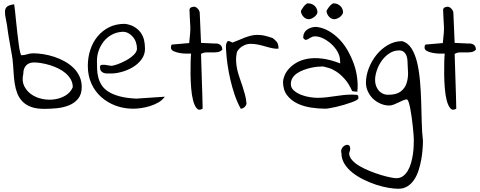

<svg xmlns="http://www.w3.org/2000/svg" viewBox="-20 -663 2928 1171"><path d="M28.3 -468.8Q23.4 -511.7 16.6 -542Q9.8 -572.3 10.3 -591.8Q10.7 -611.3 22.5 -622.1Q35.2 -632.8 66.4 -636.7Q68.4 -627 71.3 -599.6Q74.2 -572.3 77.6 -537.6Q81.1 -502.9 85.4 -465.3Q89.8 -427.7 93.8 -396.5Q97.7 -365.2 102.5 -345.7Q107.4 -324.2 111.3 -326.2Q128.9 -326.2 146 -332Q163.1 -337.9 182.6 -337.9Q211.9 -337.9 245.1 -332.5Q278.3 -327.1 311 -316.4Q343.8 -305.7 374.5 -288.6Q405.3 -271.5 428.2 -249Q451.2 -226.6 464.8 -197.3Q478.5 -168 478.5 -132.8Q478.5 -87.9 456.5 -61Q434.6 -34.2 400.4 -20.5Q366.2 -6.8 326.2 -2.9Q285.2 1 250 1Q201.2 1 168.9 -11.2Q136.7 -23.4 116.2 -44.9Q95.7 -66.4 85 -94.7Q74.2 -123 69.3 -156.7Q64.5 -190.4 62.5 -227.1Q60.5 -263.7 56.6 -300.8Q55.7 -307.6 51.8 -331.5Q47.9 -355.5 42.5 -384.3Q37.1 -413.1 33.2 -437.5Q29.3 -461.9 28.3 -468.8ZM122.1 -212.9Q112.3 -169.9 127.4 -138.7Q142.6 -107.4 171.4 -87.4Q200.2 -67.4 237.8 -59.6Q275.4 -51.8 312.5 -57.1Q349.6 -62.5 378.9 -80.1Q410.2 -98.6 423.8 -130.9Q423.8 -157.2 411.6 -178.7Q399.4 -200.2 379.9 -216.8Q360.4 -233.4 335.4 -245.6Q310.5 -257.8 284.7 -265.6Q258.8 -273.4 233.4 -277.8Q208 -282.2 188.5 -282.2Q156.2 -282.2 139.2 -263.7Q122.1 -245.1 122.1 -212.9Z M515.6 -261.7Q515.6 -312.5 530.8 -358.9Q545.9 -405.3 574.7 -440.4Q603.5 -475.6 645 -496.6Q686.5 -517.6 741.2 -517.6Q773.4 -513.7 797.4 -500Q821.3 -486.3 836.4 -466.3Q851.6 -446.3 858.4 -419.9Q864.3 -394.5 864.3 -365.2Q864.3 -330.1 843.8 -301.8Q823.2 -273.4 792 -254.4Q760.7 -235.4 724.6 -225.1Q688.5 -214.8 657.2 -214.8Q645.5 -214.8 633.3 -214.8Q621.1 -214.8 611.3 -218.8Q601.6 -222.7 595.7 -230.5Q589.8 -238.3 589.8 -253.9Q589.8 -258.8 591.3 -262.2Q592.8 -265.6 599.6 -267.1Q606.4 -268.6 620.1 -267.6Q633.8 -265.6 657.2 -261.7Q670.9 -261.7 696.8 -271Q722.7 -280.3 749.5 -294.9Q776.4 -309.6 795.9 -328.6Q815.4 -347.7 815.4 -366.2Q815.4 -385.7 809.1 -404.8Q802.7 -423.8 790 -438.5Q777.3 -453.1 760.3 -461.9Q743.2 -470.7 721.7 -468.8Q687.5 -465.8 659.7 -450.2Q631.8 -434.6 612.3 -409.7Q592.8 -384.8 582 -354.5Q571.3 -324.2 571.3 -291Q571.3 -265.6 572.3 -240.2Q573.2 -214.8 579.6 -190.4Q585.9 -166 600.1 -143.6Q614.3 -121.1 641.1 -104Q668 -86.9 709 -75.7Q750 -64.5 810.5 -61.5L985.4 -73.2Q969.7 -51.8 945.8 -38.1Q921.9 -24.4 895 -16.1Q868.2 -7.8 841.8 -3.9Q815.4 0 792 0Q735.4 0 685.5 -18.6Q635.7 -37.1 597.7 -70.8Q559.6 -104.5 537.6 -152.8Q515.6 -201.2 515.6 -261.7Z M1145.5 -335.9Q1137.7 -335.9 1118.2 -335.9Q1098.6 -335.9 1077.6 -339.4Q1056.6 -342.8 1039.6 -350.6Q1022.5 -358.4 1022.5 -373Q1022.5 -377 1023.9 -384.3Q1025.4 -391.6 1033.2 -391.6L1133.8 -400.4Q1137.7 -436.5 1139.6 -459.5Q1141.6 -482.4 1140.6 -502.4Q1139.6 -522.5 1138.2 -544.4Q1136.7 -566.4 1135.7 -601.6Q1135.7 -608.4 1138.7 -612.3Q1141.6 -616.2 1146 -618.2Q1150.4 -620.1 1155.8 -621.1Q1161.1 -622.1 1164.1 -622.1Q1169.9 -622.1 1176.3 -618.2Q1182.6 -614.3 1187.5 -608.4Q1192.4 -602.5 1195.3 -596.2Q1198.2 -589.8 1198.2 -584L1206.1 -401.4L1290 -397.5Q1306.6 -399.4 1320.8 -391.1Q1335 -382.8 1335.9 -360.4Q1324.2 -347.7 1307.6 -345.2Q1291 -342.8 1272.9 -343.3Q1254.9 -343.8 1237.3 -343.3Q1219.7 -342.8 1206.1 -334Q1206.1 -328.1 1207 -301.8Q1208 -275.4 1209 -239.3Q1210 -203.1 1211.4 -162.1Q1212.9 -121.1 1213.9 -86.4Q1214.8 -51.8 1215.3 -27.3Q1215.8 -2.9 1215.8 0Q1193.4 13.7 1179.7 -2.4Q1166 -18.6 1157.7 -50.3Q1149.4 -82 1146 -124.5Q1142.6 -167 1142.1 -208.5Q1141.6 -250 1142.6 -285.2Q1143.6 -320.3 1145.5 -335.9Z M1448.2 0Q1426.8 -39.1 1411.1 -85Q1395.5 -130.9 1384.8 -177.7Q1374 -224.6 1367.7 -269Q1361.3 -313.5 1359.4 -349.6Q1359.4 -356.4 1358.4 -364.7Q1357.4 -373 1357.9 -381.8Q1358.4 -390.6 1360.8 -398.4Q1363.3 -406.2 1369.1 -412.1H1371.1Q1372.1 -412.1 1372.1 -412.6Q1372.1 -413.1 1373 -413.1Q1374 -413.1 1374 -412.6Q1374 -412.1 1376 -412.1H1377.9Q1379.9 -411.1 1387.7 -408.2Q1395.5 -405.3 1397.5 -403.3Q1415 -409.2 1433.6 -417.5Q1452.1 -425.8 1471.2 -433.1Q1490.2 -440.4 1509.8 -445.3Q1529.3 -450.2 1547.9 -450.2Q1561.5 -450.2 1571.8 -449.2Q1582 -448.2 1592.3 -445.8Q1602.5 -443.4 1614.3 -439.9Q1626 -436.5 1641.6 -431.6Q1649.4 -425.8 1655.8 -420.4Q1662.1 -415 1667.5 -408.2Q1672.9 -401.4 1675.8 -391.6Q1678.7 -381.8 1678.7 -366.2Q1663.1 -364.3 1642.1 -368.7Q1621.1 -373 1598.1 -379.9Q1575.2 -386.7 1550.8 -391.6Q1526.4 -396.5 1503.9 -395.5Q1481.4 -394.5 1461.9 -382.8Q1441.4 -373 1425.8 -347.7Q1418.9 -319.3 1419.9 -292Q1420.9 -264.6 1426.8 -238.8Q1432.6 -212.9 1441.9 -187Q1451.2 -161.1 1459.5 -135.3Q1467.8 -109.4 1474.6 -84Q1481.4 -58.6 1483.4 -32.2Q1483.4 -22.5 1472.7 -11.2Q1461.9 0 1448.2 0Z M1706.1 -165Q1707 -181.6 1715.8 -203.1Q1724.6 -224.6 1743.2 -245.1Q1761.7 -265.6 1790 -281.7Q1818.4 -297.9 1856.9 -304.7Q1895.5 -311.5 1944.8 -305.7Q1994.1 -299.8 2054.7 -276.4Q2054.7 -277.3 2054.7 -286.1L2053.7 -294.9Q2053.7 -320.3 2039.1 -346.7Q2024.4 -373 2001.5 -394Q1978.5 -415 1952.1 -428.2Q1925.8 -441.4 1901.4 -441.4Q1891.6 -441.4 1884.3 -438.5Q1877 -435.5 1870.1 -431.2Q1863.3 -426.8 1856.9 -423.3Q1850.6 -419.9 1841.8 -419.9Q1839.8 -419.9 1839.8 -420.9Q1838.9 -421.9 1837.9 -422.9Q1835.9 -424.8 1832.5 -427.7Q1829.1 -430.7 1829.1 -431.6Q1829.1 -449.2 1835.4 -461.9Q1841.8 -474.6 1853 -482.4Q1864.3 -490.2 1878.4 -494.6Q1892.6 -499 1908.2 -499Q1947.3 -495.1 1982.9 -475.1Q2018.6 -455.1 2048.3 -424.8Q2078.1 -394.5 2100.6 -355Q2123 -315.4 2138.2 -272.9Q2153.3 -230.5 2158.2 -187.5Q2164.1 -142.6 2159.2 -103.5Q2158.2 -103.5 2153.3 -104Q2148.4 -104.5 2142.6 -105Q2136.7 -105.5 2132.8 -106.4L2127.9 -107.4Q2107.4 -153.3 2082 -181.6Q2056.6 -210 2031.7 -226.1Q2006.8 -242.2 1985.4 -248.5Q1963.9 -254.9 1950.2 -257.8Q1935.5 -257.8 1915.5 -255.9Q1895.5 -253.9 1874 -249Q1852.5 -244.1 1830.6 -235.8Q1808.6 -227.5 1791.5 -215.8Q1774.4 -204.1 1764.2 -188Q1753.9 -171.9 1753.9 -150.4Q1753.9 -127 1772.5 -110.8Q1791 -94.7 1817.4 -84.5Q1843.8 -74.2 1871.1 -70.3Q1898.4 -66.4 1915 -66.4Q1942.4 -66.4 1968.8 -69.3Q1995.1 -72.3 2021 -76.2Q2046.9 -80.1 2072.3 -83Q2097.7 -85.9 2123 -85.9Q2125 -85.9 2129.9 -85.9Q2134.8 -85.9 2140.1 -85.4Q2145.5 -85 2149.9 -85Q2154.3 -85 2156.2 -85Q2164.1 -82 2165 -76.2Q2166 -70.3 2166 -64.5Q2166 -58.6 2153.8 -51.8Q2141.6 -44.9 2122.1 -38.1Q2102.5 -31.2 2078.6 -23.9Q2054.7 -16.6 2032.7 -11.7Q2010.7 -6.8 1991.7 -3.4Q1972.7 0 1964.8 0Q1923.8 0 1877.9 -6.8Q1832 -13.7 1793.9 -31.7Q1755.9 -49.8 1731 -82Q1706.1 -114.3 1706.1 -165ZM1815.4 -593.8Q1815.4 -597.7 1820.3 -605.5Q1825.2 -613.3 1831.5 -622.1Q1837.9 -630.9 1845.7 -636.7Q1851.6 -642.6 1857.4 -642.6Q1873 -642.6 1884.3 -637.2Q1895.5 -631.8 1902.3 -624Q1909.2 -616.2 1912.6 -606.4Q1916 -596.7 1916 -587.9Q1916 -582 1911.1 -574.7Q1906.2 -567.4 1898.4 -561Q1890.6 -554.7 1881.3 -550.3Q1872.1 -545.9 1862.3 -545.9Q1851.6 -545.9 1842.8 -551.3Q1834 -556.6 1828.1 -564Q1822.3 -571.3 1818.8 -579.6Q1815.4 -587.9 1815.4 -593.8ZM1971.7 -593.8Q1971.7 -597.7 1976.1 -605.5Q1980.5 -613.3 1987.8 -622.1Q1995.1 -630.9 2002.4 -636.7Q2009.8 -642.6 2014.6 -642.6Q2029.3 -642.6 2040 -637.2Q2050.8 -631.8 2058.1 -624Q2065.4 -616.2 2068.8 -606.4Q2072.3 -596.7 2072.3 -587.9Q2072.3 -582 2067.4 -574.7Q2062.5 -567.4 2055.2 -561Q2047.9 -554.7 2037.6 -550.3Q2027.3 -545.9 2018.6 -545.9Q2007.8 -545.9 1999 -551.3Q1990.2 -556.6 1984.4 -564Q1978.5 -571.3 1975.1 -579.6Q1971.7 -587.9 1971.7 -593.8Z M2062.5 271.5Q2058.6 257.8 2063 247.1Q2067.4 236.3 2075.2 229.5Q2083 222.7 2092.3 220.7Q2101.6 218.8 2107.9 223.1Q2114.3 227.5 2115.7 239.3Q2117.2 251 2109.4 271.5Q2109.4 293 2127.4 313.5Q2145.5 334 2174.3 350.6Q2203.1 367.2 2237.3 380.9Q2271.5 394.5 2303.7 404.3Q2335.9 414.1 2361.3 418.9Q2384.8 423.8 2396.5 423.8Q2420.9 423.8 2438 411.1Q2455.1 398.4 2467.3 377.9Q2479.5 357.4 2486.8 331.5Q2494.1 305.7 2498 279.8Q2502 253.9 2502.9 229.5Q2503.9 205.1 2503.9 188.5Q2503.9 180.7 2502.4 159.7Q2501 138.7 2498 111.3Q2495.1 84 2491.2 54.7Q2487.3 25.4 2482.4 0Q2477.5 -25.4 2472.2 -41Q2466.8 -56.6 2460.9 -56.6Q2451.2 -56.6 2438 -50.8Q2424.8 -44.9 2410.6 -38.1Q2396.5 -31.2 2381.8 -25.4Q2367.2 -19.5 2353.5 -19.5Q2326.2 -19.5 2299.8 -31.2Q2273.4 -43 2254.4 -61.5Q2235.4 -80.1 2223.6 -105.5Q2211.9 -130.9 2211.9 -158.2Q2211.9 -201.2 2229 -246.1Q2246.1 -291 2275.9 -328.1Q2305.7 -365.2 2346.2 -388.7Q2386.7 -412.1 2432.6 -412.1Q2467.8 -402.3 2489.7 -367.7Q2511.7 -333 2523.9 -282.2Q2536.1 -231.4 2541.5 -169.4Q2546.9 -107.4 2548.8 -43Q2550.8 21.5 2552.2 83.5Q2553.7 145.5 2559.6 196.3Q2559.6 218.8 2557.1 249.5Q2554.7 280.3 2548.8 312.5Q2543 344.7 2532.7 376.5Q2522.5 408.2 2505.9 433.1Q2489.3 458 2465.3 473.1Q2441.4 488.3 2410.2 488.3Q2384.8 488.3 2349.1 482.4Q2313.5 476.6 2274.9 463.9Q2236.3 451.2 2198.2 432.6Q2160.2 414.1 2129.9 390.1Q2099.6 366.2 2081.1 336.4Q2062.5 306.6 2062.5 271.5ZM2267.6 -174.8Q2267.6 -157.2 2272.9 -141.1Q2278.3 -125 2288.6 -112.3Q2298.8 -99.6 2314 -92.3Q2329.1 -85 2347.7 -85Q2397.5 -85 2423.3 -104.5Q2449.2 -124 2459 -153.3Q2468.8 -182.6 2468.8 -215.8Q2467.8 -250 2465.8 -277.3Q2465.8 -291 2463.9 -304.7Q2461.9 -318.4 2456.1 -330.1Q2450.2 -341.8 2439.9 -348.6Q2429.7 -355.5 2414.1 -355.5Q2381.8 -355.5 2354.5 -337.4Q2327.1 -319.3 2308.1 -292.5Q2289.1 -265.6 2278.3 -233.9Q2267.6 -202.1 2267.6 -174.8Z M2692.4 -335.9Q2684.6 -335.9 2665 -335.9Q2645.5 -335.9 2624.5 -339.4Q2603.5 -342.8 2586.4 -350.6Q2569.3 -358.4 2569.3 -373Q2569.3 -377 2570.8 -384.3Q2572.3 -391.6 2580.1 -391.6L2680.7 -400.4Q2684.6 -436.5 2686.5 -459.5Q2688.5 -482.4 2687.5 -502.4Q2686.5 -522.5 2685.1 -544.4Q2683.6 -566.4 2682.6 -601.6Q2682.6 -608.4 2685.5 -612.3Q2688.5 -616.2 2692.9 -618.2Q2697.3 -620.1 2702.6 -621.1Q2708 -622.1 2710.9 -622.1Q2716.8 -622.1 2723.1 -618.2Q2729.5 -614.3 2734.4 -608.4Q2739.3 -602.5 2742.2 -596.2Q2745.1 -589.8 2745.1 -584L2752.9 -401.4L2836.9 -397.5Q2853.5 -399.4 2867.7 -391.1Q2881.8 -382.8 2882.8 -360.4Q2871.1 -347.7 2854.5 -345.2Q2837.9 -342.8 2819.8 -343.3Q2801.8 -343.8 2784.2 -343.3Q2766.6 -342.8 2752.9 -334Q2752.9 -328.1 2753.9 -301.8Q2754.9 -275.4 2755.9 -239.3Q2756.8 -203.1 2758.3 -162.1Q2759.8 -121.1 2760.7 -86.4Q2761.7 -51.8 2762.2 -27.3Q2762.7 -2.9 2762.7 0Q2740.2 13.7 2726.6 -2.4Q2712.9 -18.6 2704.6 -50.3Q2696.3 -82 2692.9 -124.5Q2689.5 -167 2689 -208.5Q2688.5 -250 2689.5 -285.2Q2690.4 -320.3 2692.4 -335.9Z"/></svg>

Font: Indie Flower
Style: Regular
Weight: 400
Designer: Kimberly Geswein
Foundry: Kimberly Geswein
Version: Version 1.001 2010